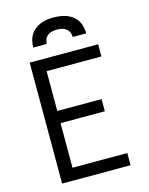

<svg xmlns="http://www.w3.org/2000/svg" viewBox="-138 -1041 876 1127"><g transform="rotate(-15 300.0 -477.5)"><path d="M96 0V-735H512V-661H179V-419H448V-345H179V-74H512V0ZM139 -815Q139 -835 143.5 -855Q148 -875 158.5 -892Q169 -909 185.5 -922Q202 -935 220.5 -942Q239 -949 259.5 -952Q280 -955 300 -955Q320 -955 340.5 -952Q361 -949 379.5 -942Q398 -935 414.5 -922Q431 -909 441.5 -892Q452 -875 456.5 -855Q461 -835 461 -815H379Q379 -830 373 -843.5Q367 -857 355.5 -866Q344 -875 329.5 -878Q315 -881 300 -881Q285 -881 270.5 -878Q256 -875 244.5 -866Q233 -857 227 -843.5Q221 -830 221 -815Z"/></g></svg>

Font: Iosevka Curly Extended
Style: Regular
Weight: 400
Width: 7
Monospace: yes
Designer: Belleve Invis
Foundry: Belleve Invis
Version: Version 11.1.0; ttfautohint (v1.8.3)